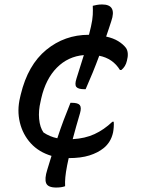

<svg xmlns="http://www.w3.org/2000/svg" viewBox="-20 -759 640 861"><path d="M296 -298H302Q330 -298 338 -287.5Q346 -277 339 -252Q330 -223 322 -193.5Q314 -164 306 -135Q361 -138 403.5 -157.5Q446 -177 484 -213H490Q491 -202 490 -188.5Q489 -175 487 -165Q482 -142 471 -124.5Q460 -107 445 -95Q419 -74 381 -62Q343 -50 288 -50Q286 -42 284.5 -33.5Q283 -25 281 -17Q275 14 273 35.5Q271 57 272 76Q256 82 232 82Q195 82 187 62.5Q179 43 192 2Q201 -29 211 -60Q154 -77 118 -116.5Q82 -156 69 -210Q56 -264 70 -322L73 -335Q105 -468 187.5 -535.5Q270 -603 378 -603H379Q384 -622 388 -640Q395 -671 396 -692.5Q397 -714 396 -733Q404 -735 414.5 -737Q425 -739 438 -739Q505 -739 479 -664Q474 -648 468 -630.5Q462 -613 456 -595Q488 -588 510 -574.5Q532 -561 545 -544Q559 -523 549 -486Q543 -460 524 -445H518Q486 -497 425 -509Q411 -471 395.5 -433Q380 -395 364 -359H358Q331 -359 322.5 -369Q314 -379 323 -407Q339 -456 356 -512Q285 -506 235 -455.5Q185 -405 165 -318L162 -304Q152 -263 155.5 -225.5Q159 -188 175 -165Q203 -146 237 -139Q250 -179 265 -219Q280 -259 296 -298Z"/></svg>

Font: Recursive Sn Csl St
Style: Italic
Weight: 400
Italic angle: -15°
Version: Version 1.079;hotconv 1.0.112;makeotfexe 2.5.65598; ttfautoh